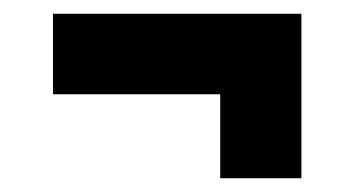

<svg xmlns="http://www.w3.org/2000/svg" viewBox="-20 -325 515 279"><path d="M300 -66V-188H57V-305H418V-66Z"/></svg>

Font: Saira Condensed ExtraBold
Style: Regular
Weight: 800
Width: 3
Designer: Hector Gatti with collaboration of the Omnibus-Type team
Foundry: Omnibus-Type
Version: Version 1.101